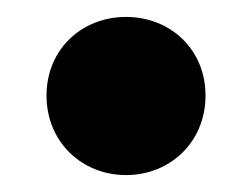

<svg xmlns="http://www.w3.org/2000/svg" viewBox="-20 -200 298 227"><path d="M129 7C181 7 223 -32 223 -87C223 -142 181 -180 129 -180C77 -180 35 -142 35 -87C35 -32 77 7 129 7Z"/></svg>

Font: Montserrat-Alt1
Style: Bold
Weight: 700
Designer: Differentunic
Foundry: Differentunic
Version: Version 7.222